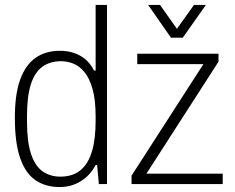

<svg xmlns="http://www.w3.org/2000/svg" viewBox="-20 -743 949 775"><path d="M221 12Q164 12 123.5 -15.5Q83 -43 61.5 -104.5Q40 -166 40 -268Q40 -363 61.5 -422Q83 -481 123.5 -509.5Q164 -538 222 -538Q251 -538 276.5 -530Q302 -522 323 -505Q344 -488 360 -458H366V-723H412V0H379L372 -77H366Q344 -35 306 -11.5Q268 12 221 12ZM223 -30Q274 -30 305.5 -56.5Q337 -83 351.5 -133Q366 -183 366 -256V-272Q366 -340 353.5 -384Q341 -428 320.5 -452.5Q300 -477 275.5 -486.5Q251 -496 226 -496Q182 -496 151 -473.5Q120 -451 104.5 -402.5Q89 -354 89 -275V-252Q89 -170 105.5 -121Q122 -72 152.5 -51Q183 -30 223 -30ZM511 0V-34L801 -484H534V-526H862V-494L571 -42H879V0ZM578 -723H626L708 -607H680L763 -723H811L718 -591H670Z"/></svg>

Font: Archivo SemiCondensed Thin
Style: Regular
Weight: 250
Width: 4
Designer: Hector Gatti
Foundry: Omnibus-Type
Version: Version 2.001